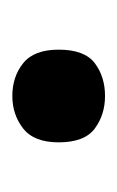

<svg xmlns="http://www.w3.org/2000/svg" viewBox="42 -636 194 319"><g transform="rotate(90 139.5 -476.0)"><path d="M62 -476Q62 -519 84.5 -536Q107 -553 139 -553Q170 -553 193 -536Q216 -519 216 -476Q216 -435 193 -417Q170 -399 139 -399Q107 -399 84.5 -417Q62 -435 62 -476Z"/></g></svg>

Font: Noto Sans Display SemiBold
Style: Regular
Weight: 600
Designer: Monotype Design Team
Foundry: Monotype Imaging Inc.
Version: Version 2.003